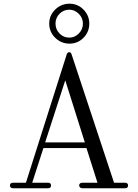

<svg xmlns="http://www.w3.org/2000/svg" viewBox="-20 -1010 740 1030"><path d="M353 -775.9Q308.1 -775.9 276.1 -807.4Q244.1 -838.9 244.1 -883.8Q244.1 -927.2 276.1 -958.7Q308.1 -990.2 353 -990.2Q396.5 -990.2 427.7 -958.7Q459 -927.2 459 -883.8Q459 -838.9 428 -807.4Q397 -775.9 353 -775.9ZM33.2 -15.1Q33.2 -29.8 50.8 -29.8H119.1L335.9 -711.9Q338.9 -722.2 342 -726.1Q345.2 -730 351.1 -730Q356.9 -730 360.1 -726.1Q363.3 -722.2 366.2 -711.9L591.8 -29.8H649.9Q667 -29.8 667 -15.1Q667 0 649.9 0H422.9Q414.6 0 409.7 -4.2Q404.8 -8.3 404.8 -15.1Q404.8 -29.8 422.9 -29.8H502.9L443.8 -215.8H212.9L152.8 -29.8H236.8Q253.9 -29.8 253.9 -15.1Q253.9 0 236.8 0H50.8Q42.5 0 37.8 -4.2Q33.2 -8.3 33.2 -15.1ZM222.2 -246.1H435.1L330.1 -579.1ZM277.8 -883.8Q277.8 -852.5 299.3 -830.3Q320.8 -808.1 352.1 -808.1Q380.9 -808.1 402.8 -830.3Q424.8 -852.5 424.8 -883.8Q424.8 -913.6 402.8 -935.8Q380.9 -958 352.1 -958Q320.8 -958 299.3 -936Q277.8 -914.1 277.8 -883.8Z"/></svg>

Font: Director Light
Style: Regular
Weight: 100
Designer: Ange Degheest & May Jolivet & Justine Herbel
Foundry: Velvetyne Type Foundry
Version: Version 1.000;FEAKit 1.0